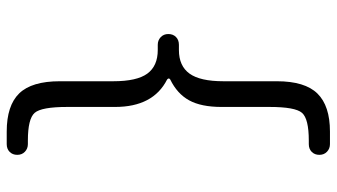

<svg xmlns="http://www.w3.org/2000/svg" viewBox="-224 -586 949 540"><g transform="rotate(90 250.0 -315.5)"><path d="M105.5 -285.2Q92.8 -285.2 84 -293.5Q75.2 -301.8 75.2 -314.9Q75.2 -328.1 83.5 -336.4Q91.8 -344.7 105.5 -344.7H120.1Q165 -344.7 186.5 -374.5Q208 -404.3 208 -469.7V-620.1Q208 -699.2 242.7 -734.4Q277.3 -769.5 349.6 -769.5H384.8Q397.5 -769.5 406.2 -761.2Q415 -752.9 415 -739.7Q415 -726.6 406.7 -718.3Q398.4 -710 384.8 -710H375Q313.5 -710 296.9 -690.9Q280.3 -671.9 280.3 -599.6V-464.8Q280.3 -407.2 261.7 -373.5Q243.2 -339.8 203.1 -320.3Q197.3 -316.4 203.1 -311.5Q280.3 -272.5 280.3 -165V-30.3Q280.3 42 296.9 61Q313.5 80.1 375 80.1H384.8Q397.5 80.1 406.2 88.4Q415 96.7 415 109.9Q415 123 406.7 131.3Q398.4 139.6 384.8 139.6H349.6Q276.4 139.6 242.2 104.5Q208 69.3 208 -9.8V-160.2Q208 -226.6 186.5 -255.9Q165 -285.2 120.1 -285.2Z"/></g></svg>

Font: Rounded Mgen+ 2m regular
Style: Regular
Weight: 400
Designer: [Source Han Sans]
Ryoko NISHIZUKA  (kana & ideographs); Paul D. Hunt (Latin, Greek & Cyrillic); Wenlong ZHANG  (bopomofo
Version: Version 1.059.20150602